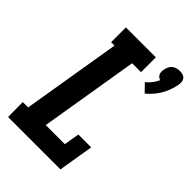

<svg xmlns="http://www.w3.org/2000/svg" viewBox="-227 -867 962 962"><g transform="rotate(45 254.0 -386.0)"><path d="M418 -567 378 -608Q394 -621 406 -636.5Q418 -652 425 -669Q419 -671 412.5 -676Q406 -681 403 -688Q400 -695 399.5 -703Q399 -711 401 -719Q403 -730 407.5 -740.5Q412 -751 421 -758.5Q430 -766 441 -769Q452 -772 463 -772Q474 -772 484 -769Q494 -766 500 -758.5Q506 -751 507.5 -740.5Q509 -730 507 -719Q503 -698 495.5 -677Q488 -656 477 -636.5Q466 -617 451 -599.5Q436 -582 418 -567ZM17 0 16 -105H54L141 -630H117V-735H329V-630H266L179 -105H314L328 -187H419L388 0Z"/></g></svg>

Font: Iosevka Curly Slab Extrabold
Style: Italic
Weight: 800
Italic angle: -9°
Monospace: yes
Designer: Belleve Invis
Foundry: Belleve Invis
Version: Version 22.1.2; ttfautohint (v1.8.4)